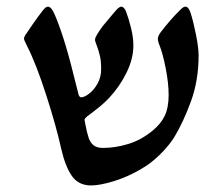

<svg xmlns="http://www.w3.org/2000/svg" viewBox="-20 -547 679 582"><path d="M52.7 -429.2Q52.7 -434.1 56.2 -439.9Q62.5 -449.7 80.1 -474.9Q97.7 -500 110.4 -516.1Q118.7 -526.9 125.5 -526.9Q132.8 -526.9 140.6 -513.7Q151.4 -492.7 166 -449.7Q180.7 -406.7 195.3 -350.6Q205.1 -313 218.3 -259.8Q221.2 -252 226.1 -252Q235.4 -252 250 -262.9Q264.6 -273.9 275.6 -293.5Q286.6 -313 286.6 -336.9Q286.6 -360.4 283.2 -376.2Q279.8 -392.1 271.5 -414.1Q270.5 -416.5 269.3 -419.9Q268.1 -423.3 268.1 -425.8Q268.1 -429.7 269.5 -433.3Q271 -437 273.4 -440.9Q282.2 -456.1 292.2 -468.8Q302.2 -481.4 317.9 -499.5L331.1 -515.1Q336.4 -521.5 340.8 -524.2Q345.2 -526.9 347.7 -526.9Q351.6 -526.9 355.5 -522.9Q359.4 -519 361.8 -512.7Q370.1 -491.2 377.2 -462.2Q384.3 -433.1 384.3 -409.2Q384.3 -368.7 363.3 -326.2Q342.3 -283.7 311 -250.5Q298.3 -236.8 282 -223.4Q265.6 -210 243.2 -193.4Q236.3 -187.5 236.3 -183.6Q236.3 -181.2 238.3 -172.4Q243.7 -143.6 248.8 -128.9Q253.9 -114.3 263.9 -106.4Q273.9 -98.6 292.5 -98.6Q329.1 -98.6 368.2 -110.4Q407.2 -122.1 441.9 -150.4Q467.3 -170.9 479.2 -195.8Q491.2 -220.7 491.2 -258.8Q491.2 -294.4 482.4 -339.4Q473.6 -384.3 463.9 -408.7Q458.5 -421.4 458.5 -429.7Q458.5 -437 466.3 -448.2Q495.6 -486.8 524.4 -515.1Q535.2 -526.9 542 -526.9Q551.3 -526.9 557.6 -508.3Q566.4 -481 574.2 -441.4Q582 -401.9 582 -378.9Q582 -303.2 558.8 -239.7Q535.6 -176.3 507.8 -130.4Q494.1 -108.9 473.4 -87.2Q452.6 -65.4 431.2 -49.8Q409.2 -34.2 381.1 -20.3Q353 -6.3 324.2 2.4Q282.7 15.1 255.9 15.1Q218.3 15.1 198.2 -13.2Q178.2 -41.5 165.5 -96.2Q150.4 -164.6 120.1 -258.8Q89.8 -353 62 -407.7Q60.1 -412.1 56.4 -419.4Q52.7 -426.8 52.7 -429.2Z"/></svg>

Font: David Libre Medium
Style: Regular
Weight: 500
Version: Version 1.000